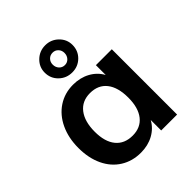

<svg xmlns="http://www.w3.org/2000/svg" viewBox="-216 -910 1050 1050"><g transform="rotate(-45 309.5 -385.0)"><path d="M551 -505V0H428V-81Q405 -39 362 -15.5Q319 8 264 8Q198 8 147 -24Q96 -56 68 -115Q40 -174 40 -252Q40 -330 68.5 -390.5Q97 -451 148 -484.5Q199 -518 264 -518Q319 -518 362 -494.5Q405 -471 428 -429V-505ZM428 -254Q428 -334 394 -377Q360 -420 297 -420Q235 -420 200.5 -375.5Q166 -331 166 -252Q166 -174 200.5 -132Q235 -90 298 -90Q360 -90 394 -133Q428 -176 428 -254ZM201 -674Q201 -717 232.5 -747.5Q264 -778 309 -778Q353 -778 384.5 -747.5Q416 -717 416 -674Q416 -629 385 -598.5Q354 -568 309 -568Q264 -568 232.5 -598.5Q201 -629 201 -674ZM354 -674Q354 -694 341 -707.5Q328 -721 309 -721Q289 -721 276 -707.5Q263 -694 263 -674Q263 -653 276 -639Q289 -625 309 -625Q328 -625 341 -639Q354 -653 354 -674Z"/></g></svg>

Font: Muli
Style: Bold
Weight: 700
Designer: Vernon Adams
Foundry: Vernon Adams
Version: Version 2.001